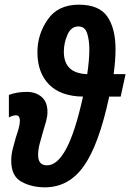

<svg xmlns="http://www.w3.org/2000/svg" viewBox="-20 -791 557 821"><path d="M253 -570Q253 -607 268.5 -642.5Q284 -678 315 -678Q343 -678 352.5 -649Q362 -620 362 -578Q362 -535 353 -474Q253 -477 253 -570ZM447 -378H496L517 -474H466Q470 -505 472 -530Q474 -555 474 -581Q474 -669 439 -720Q404 -771 317 -771Q228 -771 184 -707.5Q140 -644 140 -568Q140 -480 190 -429.5Q240 -379 335 -378Q301 -225 263 -154.5Q225 -84 181 -84Q143 -84 143 -128Q143 -151 149.5 -176Q156 -201 164 -228Q171 -250 177 -272Q183 -294 183 -312Q183 -355 158 -376.5Q133 -398 95 -398Q51 -398 18 -385V-289Q36 -298 48 -298Q65 -298 65 -275Q65 -261 60 -242.5Q55 -224 48 -204Q41 -180 34.5 -154.5Q28 -129 28 -104Q28 -38 71.5 -14Q115 10 172 10Q274 10 338.5 -81Q403 -172 447 -378Z"/></svg>

Font: Noto Sans Display Condensed
Style: Bold Italic
Weight: 700
Width: 3
Designer: Monotype Design team
Foundry: Monotype Imaging Inc.
Version: 1.000